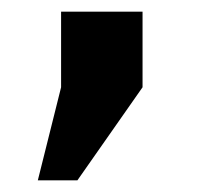

<svg xmlns="http://www.w3.org/2000/svg" viewBox="-20 -150 350 330"><path d="M45 160 85 0V-130H225V0L113 160Z"/></svg>

Font: Golos Text SemiBold
Style: Regular
Weight: 600
Designer: A.Korolkova, Vitaly Kuzmin
Foundry: ParaType Ltd
Version: Version 2.004